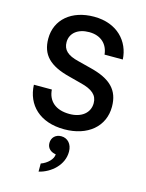

<svg xmlns="http://www.w3.org/2000/svg" viewBox="-145 -797 903 1188"><g transform="rotate(15 306.0 -203.5)"><path d="M365 -399 283 -420C212 -437 182 -466 182 -515C182 -573 230 -611 302 -611C379 -611 423 -565 429 -501H546C540 -615 456 -711 307 -711C163 -711 67 -629 67 -507C67 -404 123 -346 255 -313L331 -293C409 -274 442 -244 442 -193C442 -131 391 -90 314 -90C224 -90 175 -136 170 -208H55C60 -80 150 10 307 10C457 10 557 -74 557 -201C557 -307 499 -366 365 -399ZM302 56C266 56 241 80 241 115C241 151 268 169 297 173C297 204 262 238 222 252V304C299 286 373 221 372 136C372 88 343 56 302 56Z"/></g></svg>

Font: Goli Medium
Style: Regular
Weight: 500
Designer: jaikishan Patel
Foundry: MagicType
Version: Version 1.000;Glyphs 3.2 (3242)